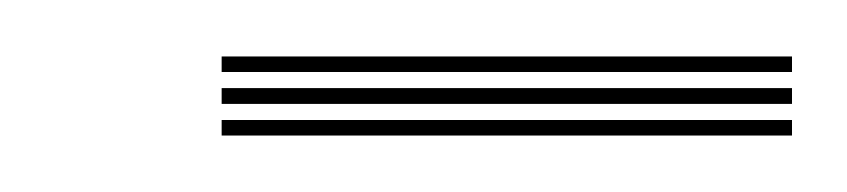

<svg xmlns="http://www.w3.org/2000/svg" viewBox="-20 -693 300 68"><path d="M260.5 -667.5H58.5V-673H260.5ZM260.5 -645H58.5V-650.5H260.5ZM260.5 -656.2H58.5V-661.8H260.5Z"/></svg>

Font: Big Shoulders Inline Display ExtraLight
Style: Regular
Weight: 250
Version: Version 2.002